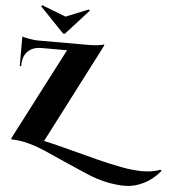

<svg xmlns="http://www.w3.org/2000/svg" viewBox="-72 -1015 1239 1335"><g transform="rotate(5 547.5 -347.5)"><path d="M342 -764H330L161 -940L168 -948L336 -883L494 -947L501 -939ZM1087 120 1095 127Q1044 189 981 220Q915 253 850.5 253Q786 253 716 237.5Q646 222 578 192.5Q510 163 435 130.5Q360 98 295 68Q144 0 35 0V-9L367 -651H187Q106 -650 74 -590Q59 -561 59 -521V-513H49V-719Q64 -713 101.5 -707Q139 -701 154.5 -701Q170 -701 170 -701H515Q545 -701 578.5 -705Q612 -709 621 -714V-705L263 -9Q344 9 459.5 39.5Q575 70 651.5 89.5Q728 109 811 125Q894 141 963 141Q1032 141 1087 120Z"/></g></svg>

Font: Cinzel Decorative Black
Style: Regular
Weight: 900
Designer: Natanael Gama
Version: Version 1.002;PS 001.002;hotconv 1.0.56;makeotf.lib2.0.21325